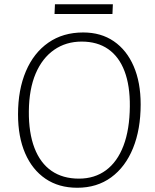

<svg xmlns="http://www.w3.org/2000/svg" viewBox="-20 -871 731 905"><path d="M65 -332Q65 -448 102 -535Q139 -622 208 -670Q277 -718 372 -718Q456 -718 516.5 -676.5Q577 -635 610 -559Q643 -483 643 -379Q643 -261 607 -172.5Q571 -84 504 -35Q437 14 344 14Q257 14 194.5 -28.5Q132 -71 98.5 -148.5Q65 -226 65 -332ZM116 -347Q115 -245 142.5 -173.5Q170 -102 223 -65.5Q276 -29 352 -29Q426 -29 479.5 -68.5Q533 -108 562 -184Q591 -260 592 -369Q593 -467 567 -535.5Q541 -604 490 -639.5Q439 -675 365 -675Q291 -675 235 -636Q179 -597 148 -524Q117 -451 116 -347ZM239 -851H512L510 -805H237Z"/></svg>

Font: Literata 18pt ExtraLight
Style: Italic
Weight: 250
Italic angle: -2°
Designer: Latin by Veronika Burian and Jose Scaglione. Greek by Irene Vlachou. Cyrillic by Vera Evstafieva
Foundry: TypeTogether
Version: Version 3.103;gftools[0.9.29]